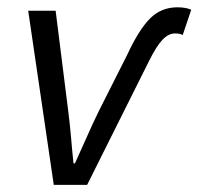

<svg xmlns="http://www.w3.org/2000/svg" viewBox="-20 -516 554 536"><path d="M130.1 0 58.7 -486.1H135.3L170.6 -205Q175.1 -169.9 178.3 -132.7Q181.4 -95.4 185.2 -59.9H189.2Q205.1 -94.4 221.7 -132.2Q238.2 -169.9 255.4 -205L334.4 -361.6Q367.4 -432.7 398.6 -464.2Q429.8 -495.6 475.3 -495.6Q488.1 -495.6 497.9 -493.7Q507.7 -491.8 513.9 -488.8L490.1 -418.3Q486.4 -420.3 481.2 -421.5Q475.9 -422.7 468.8 -422.7Q450.4 -422.7 433.7 -405.1Q416.9 -387.5 397.2 -348L223.3 0Z"/></svg>

Font: Source Sans 3 VF
Style: Italic
Weight: 200
Italic angle: -11°
Designer: Paul D. Hunt
Foundry: Adobe Systems Incorporated
Version: Version 3.042;hotconv 1.0.118;makeotfexe 2.5.65603